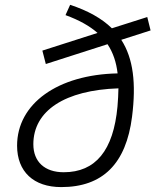

<svg xmlns="http://www.w3.org/2000/svg" viewBox="-20 -760 640 790"><path d="M249.5 -697.8C306.2 -677.2 349.1 -652.8 381.3 -624.5L154.3 -551.8L168.5 -496.6L422.4 -578.1C445.8 -543 458.5 -503.4 463.9 -458C217.3 -453.1 50.3 -333.5 50.3 -160.6C50.3 -53.7 118.2 9.8 231.9 9.8C402.8 9.8 499 -86.4 523.4 -280.3C540.5 -416.5 528.8 -519 479 -596.2L599.6 -634.8L585.9 -689.9L440.4 -643.6C398.9 -684.1 342.3 -715.8 268.6 -740.2ZM467.3 -396.5C466.8 -373 465.8 -348.1 463.4 -321.8C446.8 -140.6 373 -51.3 242.2 -51.3C164.1 -51.3 117.2 -94.2 117.2 -166.5C117.2 -305.2 248 -389.2 467.3 -396.5Z"/></svg>

Font: Cascadia Mono PL Light
Style: Italic
Weight: 300
Italic angle: -10°
Monospace: yes
Designer: Aaron Bell
Foundry: Saja Typeworks
Version: Version 2404.023